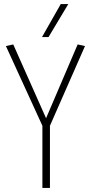

<svg xmlns="http://www.w3.org/2000/svg" viewBox="-20 -922 449 942"><path d="M188 0V-305L9 -696L45 -704L206 -342L361 -704L397 -696L225 -305V0ZM186 -740 278 -902H315L218 -740Z"/></svg>

Font: Georama SemiCondensed ExtraLight
Style: Regular
Weight: 200
Width: 4
Designer: Jean-Baptiste Levee
Foundry: Production Type
Version: Version 1.000